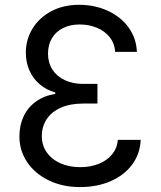

<svg xmlns="http://www.w3.org/2000/svg" viewBox="-20 -757 658 787"><path d="M59.6 -197.8Q59.6 -243.7 76.9 -280.3Q94.2 -316.9 127.4 -340.8Q160.6 -364.7 206.5 -372.1V-377.9Q169.4 -388.7 142.3 -411.9Q115.2 -435.1 100.6 -468.3Q85.9 -501.5 85.9 -542Q85.9 -594.2 112.8 -638.9Q139.6 -683.6 189.2 -710.4Q238.8 -737.3 304.7 -737.3Q368.2 -737.3 421.6 -712.9Q475.1 -688.5 507.1 -644.3Q539.1 -600.1 541 -544.4H451.7Q450.2 -578.6 429.9 -604.2Q409.7 -629.9 377 -643.3Q344.2 -656.7 306.6 -656.7Q267.6 -656.7 238 -641.8Q208.5 -627 192.6 -599.9Q176.8 -572.8 176.8 -537.1Q176.8 -500 194.8 -471.9Q212.9 -443.8 245.6 -428.5Q278.3 -413.1 320.3 -413.1H379.4V-332.5H320.3Q267.6 -332.5 229.5 -315.7Q191.4 -298.8 171.4 -268.6Q151.4 -238.3 151.4 -198.7Q151.4 -161.6 171.6 -132.6Q191.9 -103.5 227.8 -87.6Q263.7 -71.8 309.1 -71.8Q350.6 -71.8 384.8 -85.4Q418.9 -99.1 439.7 -124.5Q460.4 -149.9 462.9 -183.6H556.6Q554.2 -126.5 522 -82.8Q489.7 -39.1 434.1 -14.6Q378.4 9.8 307.6 9.8Q237.3 9.8 180.7 -17.3Q124 -44.4 91.8 -91.8Q59.6 -139.2 59.6 -197.8Z"/></svg>

Font: Inter RS Variable
Style: Regular
Weight: 400
Designer: Rasmus Andersson (customised by Maria Ramos and Noel Pretorius)
Foundry: rsms
Version: Version 3.001;Glyphs 3.2.3 (3260)